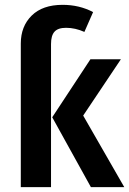

<svg xmlns="http://www.w3.org/2000/svg" viewBox="-20 -774 534 794"><path d="M253 -659Q220 -659 205.5 -643Q191 -627 191 -592V0H66V-594Q66 -665 111 -709.5Q156 -754 239 -754Q308 -754 365 -724L329 -642Q291 -659 253 -659ZM324 -296 494 0H356L196 -289L354 -529H480Z"/></svg>

Font: Fira Sans Condensed Medium
Style: Regular
Weight: 500
Width: 3
Designer: Carrois Corporate & Edenspiekermann AG
Foundry: Carrois Corporate GbR & Edenspiekermann AG
Version: Version 4.203;PS 004.203;hotconv 1.0.88;makeotf.lib2.5.64775